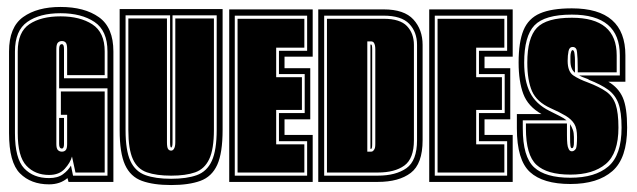

<svg xmlns="http://www.w3.org/2000/svg" viewBox="-20 -523 1832 552"><path d="M121 7Q69 7 37.5 -24.5Q6 -56 6 -140V-375Q6 -445 46.5 -474Q87 -503 154 -503Q223 -503 264.5 -473.5Q306 -444 306 -375V0H177L174 -11Q153 7 121 7ZM121 -11Q146 -11 161 -22Q176 -33 184 -47L190 -18H289V-269H150V-382Q150 -396 158 -396Q164 -396 164 -382V-298H289V-375Q289 -435 251.5 -460Q214 -485 154 -485Q94 -485 58.5 -460Q23 -435 23 -375V-140Q23 -67 49.5 -39Q76 -11 121 -11ZM121 -20Q81 -20 56 -46.5Q31 -73 31 -140V-375Q31 -431 64.5 -453.5Q98 -476 154 -476Q210 -476 245.5 -453Q281 -430 281 -375V-307H173V-382Q173 -396 169 -400.5Q165 -405 158 -405Q151 -405 146.5 -400.5Q142 -396 142 -382V-109Q142 -96 146.5 -91.5Q151 -87 158 -87Q165 -87 169 -91.5Q173 -96 173 -109V-193H155V-260H281V-27H197L187 -73Q182 -55 166 -37.5Q150 -20 121 -20ZM158 -96Q150 -96 150 -109V-184H164V-109Q164 -96 158 -96Z M472 9Q421 9 388 -3Q355 -15 339.5 -49Q324 -83 324 -149V-497H620V-150Q620 -83 604.5 -49Q589 -15 556 -3Q523 9 472 9ZM472 -9Q517 -9 546 -19.5Q575 -30 589 -60.5Q603 -91 603 -150V-479H476V-114Q476 -99 472 -99Q469 -99 469 -114V-479H341V-149Q341 -90 355 -60Q369 -30 398 -19.5Q427 -9 472 -9ZM472 -18Q430 -18 402.5 -27.5Q375 -37 362 -65.5Q349 -94 349 -149V-470H460V-114Q460 -100 463 -95Q466 -90 472 -90Q477 -90 480 -95Q484 -101 484 -114V-470H595V-150Q595 -94 581.5 -65.5Q568 -37 541 -27.5Q514 -18 472 -18Z M639 0V-496H879V-360H798V-327H872V-180H798V-135H879V0ZM655 -18H863V-117H782V-198H856V-310H782V-377H863V-478H655ZM663 -27V-469H855V-386H774V-301H848V-207H774V-108H855V-27Z M895 0V-496H1083Q1142 -496 1168.5 -467Q1195 -438 1195 -394V-120Q1195 -52 1161 -26Q1127 0 1066 0ZM912 -18H1066Q1118 -18 1148.5 -39.5Q1179 -61 1179 -120V-394Q1179 -431 1156.5 -454.5Q1134 -478 1083 -478H912ZM920 -27V-469H1083Q1130 -469 1150 -448Q1170 -427 1170 -394V-120Q1170 -67 1142.5 -47Q1115 -27 1066 -27ZM1036 -87H1047Q1052 -87 1055 -92Q1057 -94 1058 -98Q1059 -102 1059 -109V-381Q1059 -394 1055 -400Q1052 -404 1047 -404H1036ZM1045 -95V-395H1047Q1050 -395 1050 -381V-109Q1050 -95 1047 -95Z M1214 0V-496H1454V-360H1373V-327H1447V-180H1373V-135H1454V0ZM1230 -18H1438V-117H1357V-198H1431V-310H1357V-377H1438V-478H1230ZM1238 -27V-469H1430V-386H1349V-301H1423V-207H1349V-108H1430V-27Z M1620 6Q1541 6 1503.5 -28.5Q1466 -63 1466 -154V-195H1537Q1498 -217 1484.5 -253Q1471 -289 1471 -343Q1471 -402 1485 -436Q1499 -470 1532.5 -484.5Q1566 -499 1624 -499Q1778 -499 1778 -364V-288H1729Q1758 -271 1770.5 -242.5Q1783 -214 1783 -156Q1783 -68 1740.5 -31Q1698 6 1620 6ZM1620 -12Q1691 -12 1729 -44.5Q1767 -77 1767 -156Q1767 -201 1758 -225.5Q1749 -250 1728.5 -265Q1708 -280 1672 -294V-295L1664 -298Q1658 -300 1653.5 -302Q1649 -304 1645 -306H1762V-364Q1762 -481 1624 -481Q1546 -481 1516.5 -450Q1487 -419 1487 -343Q1487 -291 1503.5 -257.5Q1520 -224 1560 -204L1588 -190Q1602 -183 1609 -177H1483V-154Q1483 -72 1515.5 -42Q1548 -12 1620 -12ZM1620 -21Q1553 -21 1522.5 -49Q1492 -77 1492 -154V-168H1610V-135Q1610 -104 1614 -97Q1617 -88 1624 -88Q1631 -88 1636 -96Q1639 -104 1639 -129Q1639 -154 1631 -167Q1623 -180 1606.5 -190Q1590 -200 1563 -212Q1523 -230 1509.5 -261Q1496 -292 1496 -343Q1496 -414 1523.5 -443Q1551 -472 1624 -472Q1753 -472 1753 -364V-315H1641V-326Q1641 -342 1640.5 -353.5Q1640 -365 1639 -373Q1638 -388 1626 -388Q1617 -388 1614.5 -376Q1612 -364 1612 -348Q1612 -317 1628.5 -306Q1645 -295 1670 -286Q1704 -273 1723 -259.5Q1742 -246 1750 -222.5Q1758 -199 1758 -156Q1758 -82 1721.5 -51.5Q1685 -21 1620 -21ZM1633 -314Q1620 -324 1620 -348Q1620 -355 1620 -360.5Q1620 -366 1621 -370Q1623 -379 1626 -379Q1631 -379 1632 -366Q1633 -359 1633 -349Q1633 -339 1633 -326ZM1624 -97Q1621 -97 1620 -104Q1619 -108 1619 -135V-166Q1624 -158 1627 -149.5Q1630 -141 1630 -129Q1630 -119 1630 -112.5Q1630 -106 1629 -103Q1628 -97 1624 -97Z"/></svg>

Font: Alumni Sans Collegiate One SC
Style: Regular
Weight: 400
Designer: Robert E. Leuschke
Foundry: Robert E. Leuschke
Version: Version 1.100